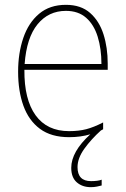

<svg xmlns="http://www.w3.org/2000/svg" viewBox="-20 -558 521 795"><path d="M301 134Q301 192 357 192Q370 192 382 190.5Q394 189 401 186V210Q393 212 381.5 214.5Q370 217 356 217Q321 217 298 197Q275 177 275 137Q275 70 354 -2Q314 10 266 10Q192 10 145.5 -24.5Q99 -59 77 -120Q55 -181 55 -261Q55 -338 76.5 -401Q98 -464 142 -501Q186 -538 253 -538Q315 -538 353 -504.5Q391 -471 408.5 -416Q426 -361 426 -295V-269H81Q80 -146 127.5 -80.5Q175 -15 266 -15Q306 -15 337 -23Q368 -31 407 -51V-23Q403 -20 398 -18Q358 18 329.5 57.5Q301 97 301 134ZM253 -513Q181 -513 135.5 -457.5Q90 -402 82 -293H400Q400 -356 384.5 -406Q369 -456 336.5 -484.5Q304 -513 253 -513Z"/></svg>

Font: Noto Sans Lao Looped SemiCondensed Thin
Style: Regular
Weight: 100
Width: 4
Designer: Mark Frömberg, Ben Mitchell
Foundry: The Fontpad Ltd
Version: Version 1.002; ttfautohint (v1.8.4.7-5d5b)